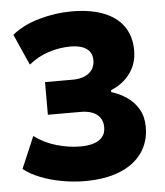

<svg xmlns="http://www.w3.org/2000/svg" viewBox="-52 -762 704 820"><g transform="rotate(-5 300.0 -352.5)"><path d="M280 11Q231 11 181.5 2Q132 -7 89 -24Q46 -41 18 -64L76 -200Q119 -168 171.5 -153Q224 -138 274 -138Q307 -138 331 -146Q355 -154 368 -170Q381 -186 381 -211Q381 -246 356.5 -265.5Q332 -285 285 -285H146V-425H265Q294 -425 315.5 -434Q337 -443 348.5 -460Q360 -477 360 -500Q360 -533 336 -550Q312 -567 268 -567Q221 -567 174 -552Q127 -537 88 -505L29 -638Q75 -676 145 -696Q215 -716 286 -716Q364 -716 420.5 -694.5Q477 -673 507 -630.5Q537 -588 537 -527Q537 -471 507 -429.5Q477 -388 424 -366V-358Q460 -347 490.5 -326Q521 -305 539.5 -273Q558 -241 558 -197Q558 -132 524 -85Q490 -38 428 -13.5Q366 11 280 11Z"/></g></svg>

Font: Nunito Sans 6pt Black
Style: Regular
Weight: 900
Version: Version 3.101;gftools[0.9.27]